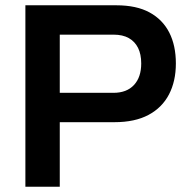

<svg xmlns="http://www.w3.org/2000/svg" viewBox="-20 -706 710 726"><path d="M76 0V-686H420Q496 -686 545.5 -659Q595 -632 620 -583Q645 -534 645 -466Q645 -399 619 -349Q593 -299 541.5 -271.5Q490 -244 413 -244H206V0ZM206 -355H409Q459 -355 486.5 -384.5Q514 -414 514 -466Q514 -501 502 -525Q490 -549 467 -562Q444 -575 409 -575H206Z"/></svg>

Font: Archivo SemiBold SemiBold
Style: Regular
Weight: 600
Version: Version 2.001